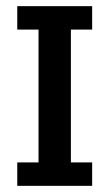

<svg xmlns="http://www.w3.org/2000/svg" viewBox="-20 -603 354 623"><path d="M36 0V-76H105V-507H36V-583H279V-507H210V-76H279V0Z"/></svg>

Font: Rokkitt SemiBold Medium
Style: Regular
Weight: 500
Version: Version 3.103